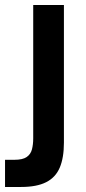

<svg xmlns="http://www.w3.org/2000/svg" viewBox="-59 -547 342 763"><path d="M-39 196V88H-1Q31 88 47 77Q63 66 68 46.5Q73 27 73 3V-527H195V20Q195 80 178.5 119Q162 158 124.5 177Q87 196 25 196Z"/></svg>

Font: Onest SemiBold
Style: Regular
Weight: 600
Designer: Dmitri Voloshin, Andrey Kudryavtsev
Foundry: Dmitri Voloshin, Andrey Kudryavtsev
Version: Version 1.000;gftools[0.9.33]